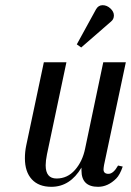

<svg xmlns="http://www.w3.org/2000/svg" viewBox="-20 -710 505 740"><path d="M379 -57Q379 -40 398 -40Q417 -40 435 -72L453 -68Q442 -36 428 -22Q396 10 358 10Q294 10 294 -53V-64Q250 10 178 10Q129 10 102.5 -19Q76 -48 76 -100Q76 -125 81 -149L149 -470H236L161 -115Q156 -90 156 -73Q156 -22 198 -22Q240 -22 269 -55Q298 -88 308 -137L378 -470H465L381 -74Q379 -62 379 -57ZM350 -674Q359 -690 375.5 -690Q392 -690 405.5 -677.5Q419 -665 419 -650.5Q419 -636 408 -627L293 -527L276 -539Z"/></svg>

Font: Trochut
Style: Italic
Weight: 400
Italic angle: -12°
Designer: Andreu Balius
Foundry: Andreu Balius
Version: Version 1.001